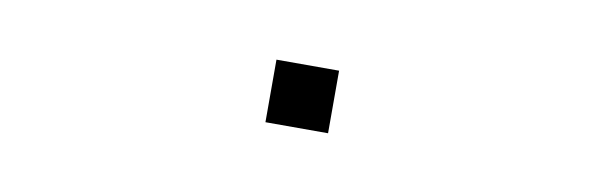

<svg xmlns="http://www.w3.org/2000/svg" viewBox="-25 -490 929 295"><g transform="rotate(10 439.5 -342.0)"><path d="M390.6 -390.6H488.3V-293H390.6Z"/></g></svg>

Font: BabelStone Club Penguin
Style: Regular
Weight: 400
Designer: Andrew West
Foundry: BabelStone
Version: Version 1.02 November 6, 2013